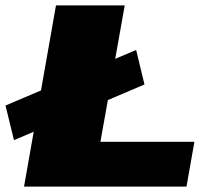

<svg xmlns="http://www.w3.org/2000/svg" viewBox="-36 -695 815 715"><path d="M16 -173 502 -380.5 471 -509 -15.5 -302ZM53.5 0H658.5L688 -167H338L428.5 -675H172.5Z"/></svg>

Font: Anybody Expanded Black
Style: Italic
Weight: 900
Width: 7
Italic angle: -10°
Version: Version 1.113;gftools[0.9.25]